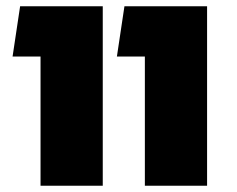

<svg xmlns="http://www.w3.org/2000/svg" viewBox="-20 -591 754 611"><path d="M109 -411H20L44 -571H307V0H109ZM441 -411H352L376 -571H639V0H441Z"/></svg>

Font: FiraGO Heavy
Style: Regular
Weight: 900
Designer: bBox Type
Foundry: bBox Type GmbH
Version: Version 1.001